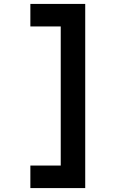

<svg xmlns="http://www.w3.org/2000/svg" viewBox="-20 -850 640 980"><path d="M135 110V-5H290V-715H135V-830H415V110Z"/></svg>

Font: JetBrains Mono NL
Style: Bold
Weight: 700
Monospace: yes
Designer: Philipp Nurullin, Konstantin Bulenkov
Foundry: JetBrains
Version: Version 2.305; ttfautohint (v1.8.4.7-5d5b)